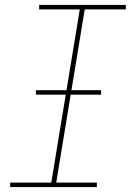

<svg xmlns="http://www.w3.org/2000/svg" viewBox="-20 -755 540 775"><path d="M371 0H21V-18H187L302 -717H138V-735H488V-717H322L207 -18H371ZM388 -373H125V-391H388Z"/></svg>

Font: Iosevka Thin Oblique
Style: Regular
Weight: 100
Italic angle: -9°
Monospace: yes
Designer: Belleve Invis
Foundry: Belleve Invis
Version: Version 32.5.0; ttfautohint (v1.8.4)